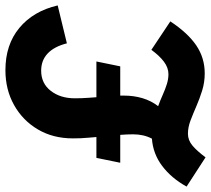

<svg xmlns="http://www.w3.org/2000/svg" viewBox="-84 -696 779 709"><g transform="rotate(-90 305.5 -341.5)"><path d="M389 25Q356 25 325.5 15.5Q295 6 267.5 -6Q240 -18 215 -27.5Q190 -37 166 -37Q142 -37 122 -20Q102 -3 79 28L-29 -42Q2 -98 47 -132Q92 -166 148 -170Q156 -185 160 -202.5Q164 -220 164 -239Q164 -250 163.5 -262Q163 -274 162 -287H59L77 -375H154Q153 -390 151.5 -404.5Q150 -419 149.5 -433.5Q149 -448 149 -462Q149 -535 182 -591Q215 -647 272 -679Q329 -711 401 -711Q495 -711 557 -659.5Q619 -608 640 -518L500 -484Q488 -531 462.5 -555Q437 -579 399 -579Q352 -579 324.5 -543.5Q297 -508 297 -455Q297 -442 297.5 -428.5Q298 -415 299 -402Q300 -389 301 -375H433L415 -287H307Q307 -284 307 -280.5Q307 -277 307 -274Q307 -237 297.5 -205Q288 -173 268 -147Q290 -139 310 -130Q330 -121 349 -115Q368 -109 386 -109Q410 -109 432 -125.5Q454 -142 476 -172L581 -102Q538 -37 492 -6Q446 25 389 25Z"/></g></svg>

Font: Red Hat Mono
Style: Italic
Weight: 300
Italic angle: -12°
Monospace: yes
Designer: Pentagram, MCKL
Foundry: Pentagram, MCKL
Version: Version 1.023